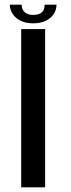

<svg xmlns="http://www.w3.org/2000/svg" viewBox="-20 -799 302 819"><path d="M70.5 0H172.5V-675H70.5ZM121.5 -699.5Q153.5 -699.5 175.8 -710.5Q198 -721.5 209.5 -739.5Q221 -757.5 221 -779H170.5Q170.5 -766.5 166 -756.8Q161.5 -747 150.8 -741.2Q140 -735.5 121.5 -735.5Q104.5 -735.5 93.8 -741.2Q83 -747 77.8 -756.8Q72.5 -766.5 72.5 -779H22Q22 -757.5 34 -739.5Q46 -721.5 68.2 -710.5Q90.5 -699.5 121.5 -699.5Z"/></svg>

Font: Anybody UltraCondensed Thin
Style: Regular
Weight: 400
Version: Version 1.111